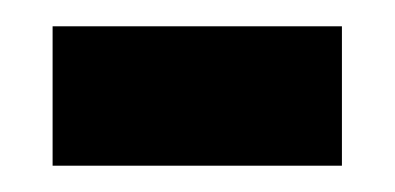

<svg xmlns="http://www.w3.org/2000/svg" viewBox="-20 -709 300 146"><path d="M20 -583V-689H240V-583Z"/></svg>

Font: Bricolage Grotesque 72pt Condensed ExtraBold
Style: Regular
Weight: 800
Width: 3
Designer: Mathieu Triay
Foundry: Atelier Triay
Version: Version 1.001;gftools[0.9.33.dev8+g029e19f]